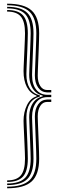

<svg xmlns="http://www.w3.org/2000/svg" viewBox="-20 -820 358 1042"><path d="M18.8 184.5V176Q87.2 176 116.9 144.6Q146.5 113.2 146.5 41Q146.5 28.8 145.6 4.9Q144.8 -19 143.6 -48.1Q142.5 -77.2 141.4 -105.2Q140.2 -133.2 139.4 -154.5Q138.5 -175.8 138.5 -183.5Q138.5 -214.2 147.2 -237.9Q156 -261.5 172.2 -276.8Q188.5 -292 211.5 -296.8V-301.5Q188.5 -306.5 172.2 -321.6Q156 -336.8 147.2 -360.5Q138.5 -384.2 138.5 -414.8Q138.5 -422.8 139.4 -444Q140.2 -465.2 141.4 -493.2Q142.5 -521.2 143.6 -550.2Q144.8 -579.2 145.6 -603.1Q146.5 -627 146.5 -639.2Q146.5 -711.8 116.9 -743.1Q87.2 -774.5 18.8 -774.5V-783Q95.5 -783 128.6 -749.6Q161.8 -716.2 161.8 -639.2Q161.8 -627 161 -602.8Q160.2 -578.5 159.1 -549.1Q158 -519.8 156.8 -491.5Q155.5 -463.2 154.8 -441.9Q154 -420.5 154 -413Q154 -362.5 176 -334.4Q198 -306.2 235.2 -305.5H258.2V-292.8H235.2Q197.8 -292.2 175.9 -263.1Q154 -234 154 -185.5Q154 -177.8 154.8 -156.5Q155.5 -135.2 156.8 -106.9Q158 -78.5 159.1 -49.1Q160.2 -19.8 161 4.4Q161.8 28.5 161.8 41Q161.8 118 128.6 151.2Q95.5 184.5 18.8 184.5ZM18.8 201.8V193.2Q103.8 193.2 140.5 157.9Q177.2 122.5 177.2 41Q177.2 28.5 176.4 4.1Q175.5 -20.2 174.4 -49.9Q173.2 -79.5 172.1 -108.1Q171 -136.8 170.1 -158.1Q169.2 -179.5 169.2 -187.2Q169.2 -228.2 186.9 -253.4Q204.5 -278.5 235.2 -279.8H258.2V-266.8H235.2Q212.2 -266.5 198.5 -245.1Q184.8 -223.8 184.8 -189Q184.8 -181.8 185.5 -160Q186.2 -138.2 187.5 -109.5Q188.8 -80.8 189.9 -50.9Q191 -21 191.8 3.8Q192.5 28.5 192.5 41Q192.5 127 152.1 164.4Q111.8 201.8 18.8 201.8ZM18.8 167.5V159Q70.8 159 93.2 131.6Q115.8 104.2 115.8 41Q115.8 29 114.9 7Q114 -15 112.9 -40.9Q111.8 -66.8 110.6 -92Q109.5 -117.2 108.6 -136.6Q107.8 -156 107.8 -164Q107.8 -211.5 126.4 -249.4Q145 -287.2 178.2 -296.8V-301.5Q144.2 -313.2 126 -347.6Q107.8 -382 107.8 -434.2Q107.8 -442.2 108.6 -461.6Q109.5 -481 110.6 -506.2Q111.8 -531.5 112.9 -557.5Q114 -583.5 114.9 -605.4Q115.8 -627.2 115.8 -639.2Q115.8 -702.8 93.2 -730Q70.8 -757.2 18.8 -757.2V-765.8Q79 -765.8 105 -736.5Q131 -707.2 131 -639.2Q131 -627.2 130.2 -603.5Q129.5 -579.8 128.4 -551Q127.2 -522.2 126 -494.4Q124.8 -466.5 124 -445.5Q123.2 -424.5 123.2 -416.5Q123.2 -370.5 141.2 -341.2Q159.2 -312 196.8 -302V-296.5Q159.2 -286.2 141.2 -257.1Q123.2 -228 123.2 -182Q123.2 -174 124 -152.9Q124.8 -131.8 126 -103.9Q127.2 -76 128.4 -47.2Q129.5 -18.5 130.2 5.1Q131 28.8 131 41Q131 108.8 105 138.1Q79 167.5 18.8 167.5ZM258.2 -318.5H235.2Q204.5 -319.8 186.9 -344.9Q169.2 -370 169.2 -411.2Q169.2 -418.8 170.1 -440.1Q171 -461.5 172.1 -490.1Q173.2 -518.8 174.4 -548.4Q175.5 -578 176.4 -602.4Q177.2 -626.8 177.2 -639.2Q177.2 -720.8 140.5 -756.1Q103.8 -791.5 18.8 -791.5V-800Q111.8 -800 152.1 -762.6Q192.5 -725.2 192.5 -639.2Q192.5 -626.8 191.8 -602Q191 -577.2 189.9 -547.5Q188.8 -517.8 187.5 -488.9Q186.2 -460 185.5 -438.4Q184.8 -416.8 184.8 -409.2Q184.8 -374.8 198.5 -353.2Q212.2 -331.8 235.2 -331.5H258.2Z"/></svg>

Font: Big Shoulders Inline Display Thin Medium
Style: Regular
Weight: 500
Version: Version 2.002